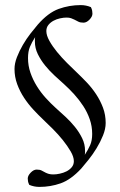

<svg xmlns="http://www.w3.org/2000/svg" viewBox="-20 -658 470 754"><path d="M313 -50Q326 -70 334 -88Q342 -106 342 -132Q342 -162 332.5 -189.5Q323 -217 307 -241.5Q291 -266 271.5 -287.5Q252 -309 232 -327Q214 -343 194 -361.5Q174 -380 157 -401Q140 -422 128.5 -445.5Q117 -469 117 -495Q117 -500 117 -503.5Q117 -507 118 -512Q105 -492 97.5 -474Q90 -456 90 -430Q90 -400 99.5 -372.5Q109 -345 124.5 -320Q140 -295 159.5 -273.5Q179 -252 199 -234Q217 -218 237 -199.5Q257 -181 274 -160Q291 -139 302.5 -115.5Q314 -92 314 -66Q314 -61 314 -58Q314 -55 313 -50ZM299 4Q258 48 218 62Q178 76 135 76Q114 76 95 68Q91 60 90 54Q89 48 89 43Q89 32 100.5 20Q112 8 124 8Q137 8 144 12Q151 16 159 20Q165 23 172 25Q179 27 190 27Q201 27 215 24Q229 21 241 15Q253 9 261.5 -1Q270 -11 270 -25Q270 -42 257.5 -63.5Q245 -85 227 -107.5Q209 -130 188 -151Q167 -172 150 -188Q131 -206 111 -227.5Q91 -249 74.5 -274Q58 -299 47.5 -327.5Q37 -356 37 -387Q37 -409 46.5 -433.5Q56 -458 70 -482Q84 -506 100 -526.5Q116 -547 128 -561Q169 -608 210.5 -623Q252 -638 297 -638Q318 -638 337 -630Q341 -622 342 -615.5Q343 -609 343 -604Q343 -593 331.5 -581Q320 -569 308 -569Q295 -569 287.5 -573Q280 -577 272 -581Q266 -584 259 -586.5Q252 -589 241 -589Q230 -589 216 -586Q202 -583 190 -576.5Q178 -570 170 -560Q162 -550 162 -536Q162 -519 174 -497.5Q186 -476 204 -454Q222 -432 243 -411Q264 -390 281 -374Q300 -356 320.5 -334.5Q341 -313 357.5 -288Q374 -263 384.5 -235Q395 -207 395 -175Q395 -152 384.5 -126Q374 -100 359 -75.5Q344 -51 327.5 -30.5Q311 -10 299 4Z"/></svg>

Font: Vermiglione
Style: Regular
Weight: 400
Version: Version 1.000